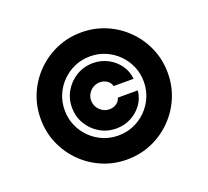

<svg xmlns="http://www.w3.org/2000/svg" viewBox="-127 -896 1155 1065"><g transform="rotate(-20 451.0 -364.0)"><path d="M260.7 -363.3Q260.7 -417 286.6 -460.7Q312.5 -504.4 356.4 -530.5Q400.4 -556.6 454.1 -556.6Q501 -556.6 541 -535.6Q581.1 -514.6 606.7 -478.8Q632.3 -442.9 636.7 -397.5H518.6Q514.2 -418 495.6 -430.7Q477.1 -443.4 454.1 -443.4Q432.1 -443.4 414.1 -432.9Q396 -422.4 385 -404.3Q374 -386.2 374 -364.3Q374 -342.3 385 -324.2Q396 -306.2 414.1 -295.2Q432.1 -284.2 454.1 -284.2Q477.5 -284.2 495.8 -296.9Q514.2 -309.6 518.6 -329.1H636.7Q632.3 -284.2 606.4 -248.3Q580.6 -212.4 541 -191.7Q501.5 -170.9 454.1 -170.9Q400.4 -170.9 356.4 -197Q312.5 -223.1 286.6 -266.8Q260.7 -310.5 260.7 -363.3ZM451.2 11.2Q373.5 11.2 305.7 -17.8Q237.8 -46.9 186 -98.6Q134.3 -150.4 105.2 -218.3Q76.2 -286.1 76.2 -363.8Q76.2 -441.4 105.2 -509.3Q134.3 -577.1 186 -628.9Q237.8 -680.7 305.7 -709.7Q373.5 -738.8 451.2 -738.8Q528.8 -738.8 596.7 -709.7Q664.6 -680.7 716.3 -628.9Q768.1 -577.1 797.1 -509.3Q826.2 -441.4 826.2 -363.8Q826.2 -286.1 797.1 -218.3Q768.1 -150.4 716.3 -98.6Q664.6 -46.9 596.7 -17.8Q528.8 11.2 451.2 11.2ZM451.2 -130.4Q499.5 -130.4 541.7 -148.4Q584 -166.5 616.2 -198.7Q648.4 -231 666.5 -273.2Q684.6 -315.4 684.6 -363.8Q684.6 -412.1 666.5 -454.3Q648.4 -496.6 616.2 -528.8Q584 -561 541.7 -579.1Q499.5 -597.2 451.2 -597.2Q402.8 -597.2 360.6 -579.1Q318.4 -561 286.1 -528.8Q253.9 -496.6 235.8 -454.3Q217.8 -412.1 217.8 -363.8Q217.8 -315.4 235.8 -273.2Q253.9 -231 286.1 -198.7Q318.4 -166.5 360.6 -148.4Q402.8 -130.4 451.2 -130.4Z"/></g></svg>

Font: Inter 28pt Black
Style: Regular
Weight: 900
Designer: Rasmus Andersson
Foundry: rsms
Version: Version 4.001;git-66647c0bb